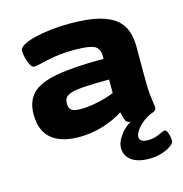

<svg xmlns="http://www.w3.org/2000/svg" viewBox="-107 -629 879 923"><g transform="rotate(-15 332.5 -167.5)"><path d="M227 8Q136 8 88.5 -32Q41 -72 41 -153Q41 -219 78 -256.5Q115 -294 201 -309.5Q287 -325 435 -325V-339Q435 -377 409 -390Q383 -403 310 -403Q254 -403 212 -396Q170 -389 143 -382Q116 -375 104 -375Q93 -375 84.5 -391.5Q76 -408 71 -429Q66 -450 66 -463Q66 -478 88 -490.5Q110 -503 147 -512Q184 -521 229 -526Q274 -531 321 -531Q409 -531 464.5 -517Q520 -503 550 -477.5Q580 -452 591.5 -417Q603 -382 603 -340V-175Q603 -130 606 -103Q609 -76 611.5 -60.5Q614 -45 614 -34Q614 -22 599.5 -15.5Q585 -9 564 -5.5Q543 -2 521.5 -0.5Q500 1 486 1Q465 1 458.5 -13Q452 -27 446 -56Q408 -30 348.5 -11Q289 8 227 8ZM271 -120Q299 -120 332.5 -126Q366 -132 394.5 -140.5Q423 -149 435 -155V-222Q359 -222 314 -219Q269 -216 246.5 -209Q224 -202 216.5 -191Q209 -180 209 -163Q209 -139 222 -129.5Q235 -120 271 -120ZM525 196Q468 196 436.5 173.5Q405 151 405 111Q405 79 434.5 42Q464 5 519 -17L584 -10Q545 9 522 36Q499 63 499 81Q499 108 541 108Q572 108 597 96Q622 84 629 84Q636 84 641 94Q646 104 648.5 117.5Q651 131 651 141Q651 152 633 165Q615 178 586.5 187Q558 196 525 196Z"/></g></svg>

Font: Asap Expanded ExtraBold
Style: Regular
Weight: 800
Width: 7
Designer: Pablo Cosgaya
Foundry: Omnibus-Type
Version: Version 3.001; ttfautohint (v1.8.4.7-5d5b)